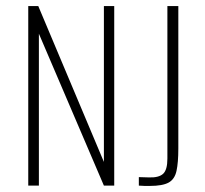

<svg xmlns="http://www.w3.org/2000/svg" viewBox="-20 -611 675 632"><path d="M73 0V-591H106L322 -78V-591H356V0H322L108 -500V0ZM473 1Q465 1 456 1Q447 1 437 0V-28L471 -27Q503 -26 517 -39Q531 -52 531 -89V-591H567V-122Q567 -76 561 -48.5Q555 -21 535 -10Q515 1 473 1Z"/></svg>

Font: Alumni Sans Thin ExtraLight
Style: Regular
Weight: 250
Version: Version 1.018